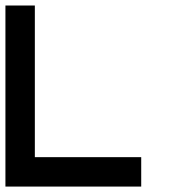

<svg xmlns="http://www.w3.org/2000/svg" viewBox="-20 -687 707 707"><path d="M108.3 -108.3H500V0H0V-666.7H108.3Z"/></svg>

Font: 0xA000-Squareish-Mono
Style: Squareish-Mono-Bold
Weight: 700
Version: Version 0.1